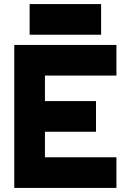

<svg xmlns="http://www.w3.org/2000/svg" viewBox="-20 -920 640 940"><path d="M50 0H550V-150H200V-275H450V-425H200V-550H550V-700H50ZM125 -750H475V-900H125Z"/></svg>

Font: LS-VG5000 Bold
Style: Regular
Weight: 400
Designer: Justin Bihan, 2021
Foundry: Justin Bihan, 2021
Version: Version 1.000;Glyphs 3.1.2 (3151)